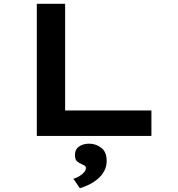

<svg xmlns="http://www.w3.org/2000/svg" viewBox="-20 -720 945 1017"><path d="M175 0V-700H325V-135H782V0ZM403 277 369 227Q383 223 398 214.5Q413 206 424 194Q435 182 435 171Q435 161 428.5 157.5Q422 154 412 149Q397 143 387 133.5Q377 124 377 101Q377 71 399 56Q421 41 452 41Q488 41 516.5 63Q545 85 545 132Q545 162 532 186Q519 210 497.5 228Q476 246 451.5 258Q427 270 403 277Z"/></svg>

Font: Lexend Zetta SemiBold
Style: Regular
Weight: 600
Designer: Bonnie Shaver-Troup, Thomas Jockin
Foundry: Lexend
Version: Version 1.007